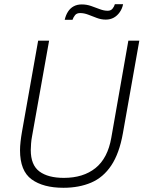

<svg xmlns="http://www.w3.org/2000/svg" viewBox="-20 -879 691 911"><path d="M281 12Q185 12 130 -28Q75 -68 75 -166Q75 -184 77.5 -206.5Q80 -229 84 -252L161 -686H213L132 -232Q129 -217 127.5 -198.5Q126 -180 126 -167Q126 -96 167 -65.5Q208 -35 283 -35Q375 -35 433 -81.5Q491 -128 508 -225L589 -686H641L563 -246Q546 -151 508 -94Q470 -37 412.5 -12.5Q355 12 281 12ZM287 -785Q292 -807 302.5 -823.5Q313 -840 329.5 -849Q346 -858 368 -858Q391 -858 412.5 -850.5Q434 -843 453.5 -835.5Q473 -828 491 -828Q506 -828 514 -838Q522 -848 525 -859H564Q560 -838 548 -821Q536 -804 519.5 -795Q503 -786 482 -786Q460 -786 439 -794Q418 -802 398.5 -809.5Q379 -817 360 -817Q344 -817 336 -807Q328 -797 324 -785Z"/></svg>

Font: Archivo SemiCondensed Thin
Style: Italic
Weight: 250
Width: 4
Italic angle: -10°
Designer: Hector Gatti
Foundry: Omnibus-Type
Version: Version 2.001